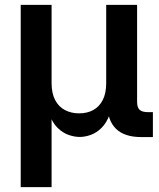

<svg xmlns="http://www.w3.org/2000/svg" viewBox="-20 -559 647 783"><path d="M64.5 204.1V-539.1H190.4V-220.2Q190.4 -178.2 205.1 -150.6Q219.7 -123 245.4 -109.9Q271 -96.7 302.7 -96.7Q335.4 -96.7 360.1 -110.1Q384.8 -123.5 398.9 -150.9Q413.1 -178.2 413.1 -220.2V-539.1H539.1V-143.6Q539.1 -121.1 549.3 -111.3Q559.6 -101.6 584 -101.6H603.5V0H556.6Q486.8 0 452.4 -34.4Q418 -68.8 418 -133.8V-183.1H440.9Q440.9 -128.9 427.7 -93.3Q414.6 -57.6 394 -37.4Q373.5 -17.1 349.9 -8.8Q326.2 -0.5 305.2 -0.5Q283.7 -0.5 259.8 -8.8Q235.8 -17.1 215.1 -37.4Q194.3 -57.6 181.2 -93.3Q168 -128.9 168 -183.1H190.4V204.1Z"/></svg>

Font: Inter 18pt SemiBold
Style: Regular
Weight: 600
Designer: Rasmus Andersson
Foundry: rsms
Version: Version 4.001;git-66647c0bb